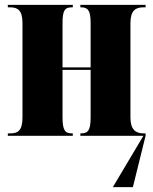

<svg xmlns="http://www.w3.org/2000/svg" viewBox="-20 -556 628 786"><path d="M12 0H278V-10H274C247 -10 236 -22 236 -75V-270H351V-75C351 -22 340 -10 312 -10H309V0H567L442 210H524L576 0V-10H567C535 -10 514 -26 514 -75V-461C514 -513 535 -526 567 -526H576V-536H309V-526H312C340 -526 351 -513 351 -462V-280H236V-461C236 -513 245 -526 274 -526H278V-536H12V-526H22C53 -526 72 -513 72 -462V-75C72 -22 54 -10 22 -10H12Z"/></svg>

Font: Noto Serif Display ExtraCondensed Black
Style: Regular
Weight: 900
Width: 2
Designer: Monotype Design Team
Foundry: Monotype Imaging Inc.
Version: Version 2.009